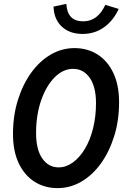

<svg xmlns="http://www.w3.org/2000/svg" viewBox="-20 -959 640 990"><path d="M277 11Q210 11 158 -22Q106 -55 76.5 -117.5Q47 -180 47 -268Q47 -362 72 -442.5Q97 -523 140.5 -583.5Q184 -644 241.5 -677.5Q299 -711 364 -711Q431 -711 483 -678Q535 -645 564.5 -582.5Q594 -520 594 -432Q594 -338 569 -257.5Q544 -177 500.5 -116.5Q457 -56 399.5 -22.5Q342 11 277 11ZM282 -96Q321 -96 356 -121.5Q391 -147 418 -192Q445 -237 460 -297.5Q475 -358 475 -427Q475 -512 442.5 -558Q410 -604 357 -604Q305 -604 261.5 -560Q218 -516 192 -441Q166 -366 166 -273Q166 -188 198 -142Q230 -96 282 -96ZM406 -784Q339 -784 298.5 -822Q258 -860 256 -925L322 -939Q327 -849 409 -849Q484 -849 523 -934L592 -913Q564 -852 516 -818Q468 -784 406 -784Z"/></svg>

Font: Red Hat Mono Medium
Style: Italic
Weight: 500
Italic angle: -12°
Monospace: yes
Designer: Pentagram, MCKL
Foundry: Pentagram, MCKL
Version: Version 1.023; ttfautohint (v1.8.3)